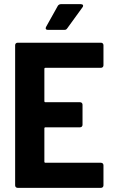

<svg xmlns="http://www.w3.org/2000/svg" viewBox="-20 -906 546 926"><path d="M370 -886H274C268 -886 262 -883 259 -878L202 -776C198 -768 201 -762 210 -762H290C296 -762 300 -763 304 -769L378 -871C384 -879 380 -886 370 -886ZM479 -591V-688C479 -695 474 -700 467 -700H65C58 -700 53 -695 53 -688V-12C53 -5 58 0 65 0H467C474 0 479 -5 479 -12V-109C479 -116 474 -121 467 -121H199C196 -121 194 -123 194 -126V-287C194 -290 196 -292 199 -292H366C373 -292 378 -297 378 -304V-401C378 -408 373 -413 366 -413H199C196 -413 194 -415 194 -418V-574C194 -577 196 -579 199 -579H467C474 -579 479 -584 479 -591Z"/></svg>

Font: Barlow Semi Condensed
Style: Bold
Weight: 700
Width: 4
Designer: Jeremy Tribby
Foundry: Tribby Type
Version: Version 1.422;hotconv 1.0.109;makeotfexe 2.5.65596